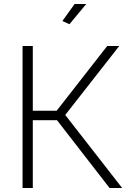

<svg xmlns="http://www.w3.org/2000/svg" viewBox="-20 -940 659 960"><path d="M327.1 -818.8 292 -835 353 -919.9H411.1ZM92.8 0V-710H144V-386.2H263.2L516.1 -710H576.2L306.2 -365.2L590.8 0H527.8L265.1 -338.9H144V0Z"/></svg>

Font: Rawline Light
Style: Regular
Weight: 300
Designer: Matt McInerney, Pablo Impallari, Rodrigo Fuenzalida
Foundry: Matt McInerney, Pablo Impallari, Rodrigo Fuenzalida
Version: Version 4.020;PS 004.020;hotconv 1.0.88;makeotf.lib2.5.64775